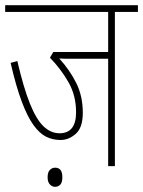

<svg xmlns="http://www.w3.org/2000/svg" viewBox="-20 -642 553 742"><path d="M424 -596V0H398V-415H262Q249 -415 234.5 -415Q220 -415 209 -416Q250 -371 275 -320.5Q300 -270 300 -206Q300 -149 273 -125Q246 -101 214 -101Q184 -101 158.5 -113.5Q133 -126 109.5 -158.5Q86 -191 64 -249.5Q42 -308 21 -399L47 -406Q71 -303 95.5 -242Q120 -181 148 -154Q176 -127 210 -127Q274 -127 274 -208Q274 -273 244.5 -324.5Q215 -376 173 -419L186 -441H398V-596H0V-622H513V-596ZM164 43Q164 24 172.5 15Q181 6 193 6Q221 6 221 43Q221 63 213 71.5Q205 80 192 80Q182 80 173 71Q164 62 164 43Z"/></svg>

Font: Noto Sans ExtraCondensed Thin
Style: Regular
Weight: 100
Width: 2
Designer: Monotype Design Team
Foundry: Monotype Imaging Inc.
Version: Version 2.013; ttfautohint (v1.8.4.7-5d5b)